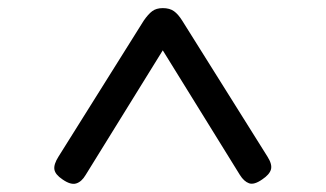

<svg xmlns="http://www.w3.org/2000/svg" viewBox="-20 -1292 803 473"><path d="M124 -906 334 -1241Q345 -1257 355 -1264.5Q365 -1272 381 -1272Q398 -1272 408.5 -1264.5Q419 -1257 429 -1241L639 -906Q651 -887 647.5 -874.5Q644 -862 626 -850Q606 -836 593.5 -840.5Q581 -845 571 -861L381 -1168L191 -861Q181 -844 167.5 -840Q154 -836 134 -850Q116 -862 114 -874.5Q112 -887 124 -906Z"/></svg>

Font: Playwrite VN
Style: Regular
Weight: 400
Designer: Veronika Burian, José Scaglione
Foundry: TypeTogether
Version: Version 1.002